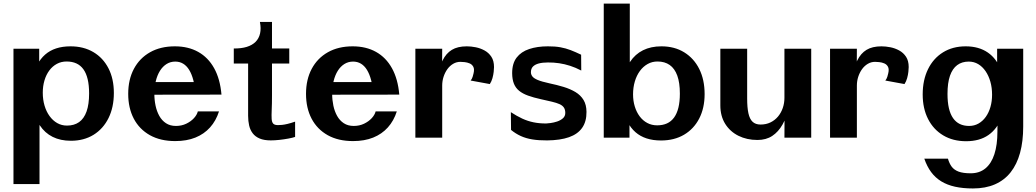

<svg xmlns="http://www.w3.org/2000/svg" viewBox="-20 -781 5878 1089"><path d="M56.4 263V-504.7H202.3V-297.6L161.9 -328.3Q182.2 -424.2 235.8 -471.2Q289.4 -518.2 379.8 -518.2Q454.4 -518.2 509.7 -485.4Q565 -452.6 595.4 -393.2Q625.8 -333.9 625.8 -253.7Q625.8 -172.6 595.6 -111.4Q565.3 -50.3 510.6 -16.4Q455.8 17.4 382.1 17.4Q322.9 17.4 278.6 -4.7Q234.2 -26.8 205.4 -70.5Q176.7 -114.1 164.6 -178.4L204.1 -209.9V263ZM360 -68.7Q400.7 -68.7 428.6 -88.4Q456.5 -108.2 471 -148.8Q485.4 -189.4 485.4 -251.1Q485.4 -297.8 477.2 -331.9Q469 -366.1 452.9 -388.3Q436.8 -410.6 412.9 -421.4Q389 -432.2 357.9 -432.2Q327.4 -432.2 302.5 -418.8Q277.6 -405.3 259.8 -381.4Q241.9 -357.4 232.3 -325.2Q222.6 -293 222.6 -255.3Q222.6 -216.1 232.6 -182.1Q242.6 -148.2 261 -122.8Q279.4 -97.3 304.4 -83Q329.4 -68.7 360 -68.7Z M974.1 19.2Q890.1 19.2 830.3 -14.2Q770.5 -47.7 738.8 -108Q707.2 -168.4 707.2 -248.6Q707.2 -329.9 739.5 -390.6Q771.8 -451.2 831.2 -484.7Q890.6 -518.2 971.8 -518.2Q1047.8 -518.2 1104.3 -486.6Q1160.8 -455.1 1194.6 -394.1Q1228.5 -333.1 1236.2 -244.3H1089.3Q1085.8 -290.4 1076.7 -325.6Q1067.6 -360.7 1053.1 -384.3Q1038.6 -407.9 1018.8 -419.8Q999.1 -431.7 974.1 -431.7Q946.7 -431.7 924.7 -417.9Q902.8 -404.1 887.3 -379.4Q871.9 -354.7 863.7 -321.2Q855.5 -287.6 855.5 -248.1Q855.5 -214.3 862.3 -181.9Q869.1 -149.6 883.6 -123.5Q898.1 -97.5 921.5 -82.1Q944.8 -66.7 978 -66.7Q1009.8 -66.7 1036.1 -79.2Q1062.4 -91.7 1079.9 -110.7Q1097.3 -129.7 1102.1 -149.3H1222.2Q1205.3 -96.1 1171.5 -58.4Q1137.7 -20.7 1088.2 -0.7Q1038.6 19.2 974.1 19.2ZM842.8 -243.8 814.3 -315.7H1203.2L1203.6 -244.3Z M1516.1 15.3Q1477.9 15.3 1452.9 4.7Q1427.8 -5.9 1413.4 -24.9Q1398.9 -43.8 1393.1 -69.2Q1387.3 -94.6 1387.3 -124.4V-420.6H1306V-506Q1348.5 -505.5 1379.6 -515.1Q1410.7 -524.7 1429.8 -543.9Q1448.8 -563.2 1455.1 -591.4Q1461.4 -619.6 1454.2 -656.5H1522.7V-506H1620.7V-420.6H1522.7V-241.3Q1522.7 -191.3 1521.1 -158.3Q1519.6 -125.2 1520.8 -106.3Q1522.1 -87.4 1530 -79.4Q1538 -71.4 1556.8 -71.4Q1566.9 -71.4 1580 -72.7Q1593.1 -74 1611.1 -78.3Q1629.2 -82.6 1653.8 -91.1V-4.4Q1640.1 0.4 1615.8 4.9Q1591.4 9.5 1564.7 12.4Q1537.9 15.3 1516.1 15.3Z M1982.6 19.2Q1898.6 19.2 1838.8 -14.2Q1779 -47.7 1747.3 -108Q1715.7 -168.4 1715.7 -248.6Q1715.7 -329.9 1748 -390.6Q1780.3 -451.2 1839.7 -484.7Q1899.1 -518.2 1980.3 -518.2Q2056.3 -518.2 2112.8 -486.6Q2169.3 -455.1 2203.1 -394.1Q2237 -333.1 2244.7 -244.3H2097.8Q2094.3 -290.4 2085.2 -325.6Q2076.1 -360.7 2061.6 -384.3Q2047.1 -407.9 2027.3 -419.8Q2007.6 -431.7 1982.6 -431.7Q1955.2 -431.7 1933.2 -417.9Q1911.3 -404.1 1895.8 -379.4Q1880.4 -354.7 1872.2 -321.2Q1864 -287.6 1864 -248.1Q1864 -214.3 1870.8 -181.9Q1877.6 -149.6 1892.1 -123.5Q1906.6 -97.5 1930 -82.1Q1953.3 -66.7 1986.5 -66.7Q2018.3 -66.7 2044.6 -79.2Q2070.9 -91.7 2088.4 -110.7Q2105.8 -129.7 2110.6 -149.3H2230.7Q2213.8 -96.1 2180 -58.4Q2146.2 -20.7 2096.7 -0.7Q2047.1 19.2 1982.6 19.2ZM1851.3 -243.8 1822.8 -315.7H2211.7L2212.1 -244.3Z M2335.9 0V-504.7H2488.1L2486.5 -242.2L2457.1 -336.9Q2470.7 -398.1 2490.4 -438.3Q2510.2 -478.5 2542.9 -498.3Q2575.6 -518.2 2627.7 -518.2Q2651.3 -518.2 2677.8 -513Q2704.4 -507.8 2728.2 -494.8Q2752 -481.8 2767 -459Q2782 -436.2 2782 -400.7Q2782 -391.1 2780.2 -373.7Q2778.3 -356.3 2773.1 -337.6Q2767.9 -318.9 2758.2 -304.2L2649.4 -324.2Q2656.7 -332.6 2660.8 -345.6Q2664.9 -358.6 2665.9 -364.8Q2671.7 -388.9 2664.5 -402.3Q2657.4 -415.7 2643.4 -421.5Q2629.5 -427.3 2615 -428.7Q2600.4 -430.2 2591.2 -430.2Q2568.9 -430.2 2550 -418.9Q2531.1 -407.7 2517.3 -388.6Q2503.6 -369.4 2495.8 -345.4Q2488.1 -321.4 2488.1 -295.9V0Z M3083.7 15.4Q3035.5 15.7 2999 9.7Q2962.6 3.7 2933.6 -9.6Q2904.6 -22.8 2878.6 -44.1L2877.5 -144.8Q2910.8 -122.9 2942.1 -108.4Q2973.4 -93.9 3006.6 -87.2Q3039.7 -80.4 3078.2 -80.7Q3086 -80.7 3103.5 -83.2Q3121 -85.6 3140 -91.8Q3158.9 -98.1 3172.6 -109.9Q3186.2 -121.7 3186.2 -140.5Q3186.2 -159.4 3178.1 -171.2Q3170.1 -183 3153.3 -190.5Q3136.6 -197.9 3110.5 -204.1Q3084.4 -210.3 3048.1 -218.3Q3005.8 -227.6 2975.1 -238.7Q2944.3 -249.8 2924.5 -266Q2904.6 -282.2 2894.9 -306.3Q2885.2 -330.4 2884.9 -365.6Q2884.7 -421.1 2910.3 -454.4Q2935.9 -487.7 2981.6 -502.9Q3027.4 -518.2 3087.3 -518.2Q3128 -518.4 3158.4 -512.9Q3188.8 -507.4 3216.6 -496.7Q3244.3 -486 3276.1 -470.7L3276.8 -380.9Q3244.9 -397.7 3213.7 -407.7Q3182.4 -417.8 3151.2 -422.4Q3119.9 -427 3087.8 -426.7Q3057.7 -426.7 3036.1 -421.1Q3014.6 -415.4 3002.9 -403.5Q2991.3 -391.6 2991.3 -371.1Q2991.3 -358.9 2999.2 -348Q3007.1 -337.1 3029.7 -327.5Q3052.4 -317.9 3096.3 -308.4Q3139.3 -299.4 3177.1 -287.9Q3214.9 -276.3 3244.1 -258.8Q3273.3 -241.2 3289.8 -214Q3306.2 -186.8 3306.5 -146.6Q3307 -91.9 3282 -56.1Q3257 -20.3 3207.3 -2.8Q3157.6 14.6 3083.7 15.4Z M3729.1 15.8Q3638.1 15.8 3584.3 -31.3Q3530.4 -78.4 3509.9 -174.2L3550.3 -205.2V0H3404.4V-760.7H3552.1V-291.1L3512.6 -322.6Q3524.9 -387.2 3553.8 -430.5Q3582.6 -473.9 3627.2 -496Q3671.8 -518.2 3731.4 -518.2Q3805.6 -518.2 3860.7 -484.3Q3915.8 -450.4 3946.1 -389.7Q3976.5 -328.9 3976.5 -247.3Q3976.5 -168.2 3945.9 -108.8Q3915.2 -49.5 3859.7 -16.8Q3804.2 15.8 3729.1 15.8ZM3707.3 -70.1Q3738.6 -70.1 3762.7 -80.9Q3786.8 -91.8 3803.1 -114.1Q3819.4 -136.5 3827.8 -170.3Q3836.1 -204.2 3836.1 -250.2Q3836.1 -312.1 3821.4 -352.3Q3806.7 -392.6 3778.5 -412.4Q3750.2 -432.2 3709.3 -432.2Q3678.6 -432.2 3653.2 -417.9Q3627.8 -403.6 3609.3 -378.3Q3590.8 -353 3580.7 -319.1Q3570.6 -285.2 3570.6 -245.9Q3570.6 -209 3580.4 -177.1Q3590.1 -145.2 3608.1 -121.1Q3626.1 -97 3651.2 -83.6Q3676.3 -70.1 3707.3 -70.1Z M4276.2 12.9Q4216 12.9 4168.4 -10.8Q4120.8 -34.6 4093.2 -78.6Q4065.7 -122.7 4065.7 -183.3V-504.7H4217.8V-222.5Q4217.8 -171.3 4224.9 -138.5Q4232.1 -105.7 4248.8 -90.1Q4265.5 -74.6 4293.7 -74.6Q4325.1 -74.6 4350 -86.7Q4374.9 -98.8 4392.7 -119.9Q4410.4 -141.1 4419.8 -168.5Q4429.2 -195.9 4429.2 -226.5V-504.7H4581.1V0H4429.2L4430.6 -265.8L4456.5 -171.7Q4441.8 -116.3 4418.4 -74.7Q4394.9 -33.1 4360.1 -10.1Q4325.3 12.9 4276.2 12.9Z M4687.9 0V-504.7H4840.1L4838.5 -242.2L4809.1 -336.9Q4822.7 -398.1 4842.4 -438.3Q4862.2 -478.5 4894.9 -498.3Q4927.6 -518.2 4979.7 -518.2Q5003.3 -518.2 5029.8 -513Q5056.4 -507.8 5080.2 -494.8Q5104 -481.8 5119 -459Q5134 -436.2 5134 -400.7Q5134 -391.1 5132.2 -373.7Q5130.3 -356.3 5125.1 -337.6Q5119.9 -318.9 5110.2 -304.2L5001.4 -324.2Q5008.7 -332.6 5012.8 -345.6Q5016.9 -358.6 5017.9 -364.8Q5023.7 -388.9 5016.5 -402.3Q5009.4 -415.7 4995.4 -421.5Q4981.5 -427.3 4967 -428.7Q4952.4 -430.2 4943.2 -430.2Q4920.9 -430.2 4902 -418.9Q4883.1 -407.7 4869.3 -388.6Q4855.6 -369.4 4847.8 -345.4Q4840.1 -321.4 4840.1 -295.9V0Z M5498.2 287.9Q5441.6 287.9 5396.8 278Q5352.1 268.1 5318.5 247.5Q5284.9 226.9 5261.3 195Q5237.7 163 5222.6 119.1H5356.6Q5364.3 145.9 5377.9 164.4Q5391.6 182.8 5417.1 192.4Q5442.7 201.9 5485.5 201.9Q5535.6 201.9 5569.3 174Q5603.1 146 5620.1 93.3Q5637.2 40.6 5637.2 -33.6L5638.3 -147.8L5661.8 -117.7Q5636.7 -50.3 5586.4 -15.2Q5536.1 20 5459.7 20Q5385.3 20 5329.9 -13.1Q5274.5 -46.1 5244 -105.8Q5213.4 -165.6 5213.4 -245.4Q5213.4 -327.3 5243.7 -388.8Q5273.9 -450.2 5328.8 -484.2Q5383.7 -518.2 5457.2 -518.2Q5531.8 -518.2 5582.8 -483.1Q5633.8 -448 5659.6 -379.4L5635.6 -348.8V-504.7H5783.5V-63.6Q5783.5 20.4 5765.7 85.7Q5747.9 151 5712.3 196.1Q5676.8 241.1 5623.3 264.5Q5569.7 287.9 5498.2 287.9ZM5476.6 -66.7Q5506.1 -66.7 5530.1 -80.4Q5554.1 -94.1 5571.3 -118.2Q5588.5 -142.3 5597.7 -174.5Q5606.9 -206.7 5606.9 -243.9Q5606.9 -283.6 5597.3 -317.5Q5587.7 -351.4 5570 -377.3Q5552.3 -403.1 5528.2 -417.4Q5504.1 -431.7 5474.6 -431.7Q5435.9 -431.7 5409.1 -411.7Q5382.2 -391.8 5368.1 -351.3Q5354.1 -310.8 5354.1 -248.3Q5354.1 -201.8 5362 -167.6Q5370 -133.4 5385.6 -111Q5401.2 -88.7 5423.9 -77.7Q5446.6 -66.7 5476.6 -66.7Z"/></svg>

Font: Russolo 10pt ExtraLight
Style: Regular
Weight: 200
Designer: Micah Stupak-Hahn
Version: Version 1.000